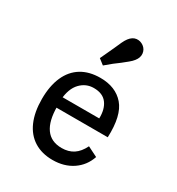

<svg xmlns="http://www.w3.org/2000/svg" viewBox="-164 -769 815 884"><g transform="rotate(30 244.0 -327.0)"><path d="M64.5 -208.1Q64.5 -277.4 86.3 -326.6Q108.1 -375.8 149.6 -401.2Q191.1 -426.6 250 -426.6Q331.5 -426.6 375.8 -375.4Q420.2 -324.2 415.3 -206.5H112.9L112.1 -262.1H337.9Q339.5 -311.3 317.3 -341.1Q295.2 -371 246.8 -371Q205.6 -371 176.2 -340.3Q146.8 -309.7 141.9 -248.4L144.4 -245.2Q142.7 -229 142.7 -213.7Q142.7 -136.3 171 -96.8Q199.2 -57.3 255.6 -57.3Q291.9 -57.3 317.7 -74.2Q343.5 -91.1 361.3 -127.4L414.5 -100.8Q396.8 -48.4 352.4 -18.5Q308.1 11.3 246.8 11.3Q189.5 11.3 148.4 -14.5Q107.3 -40.3 85.9 -89.5Q64.5 -138.7 64.5 -208.1ZM237.1 -580.6Q245.2 -599.2 252.4 -614.9Q259.7 -630.6 267.7 -641.1Q283.9 -662.1 304 -664.5Q324.2 -666.9 341.9 -654Q358.9 -641.1 361.3 -620.2Q363.7 -599.2 347.6 -579Q339.5 -568.5 326.2 -557.7Q312.9 -546.8 297.6 -534.7Q283.1 -524.2 266.5 -511.3Q250 -498.4 230.6 -481.5L201.6 -504Q212.1 -526.6 221 -545.6Q229.8 -564.5 237.1 -580.6Z"/></g></svg>

Font: Playfair Micro SmCond SmLight
Style: Regular
Weight: 360
Width: 4
Designer: Claus Eggers Sørensen
Foundry: Claus Eggers Sørensen
Version: Version 2.100;Glyphs 3.2 (3219)